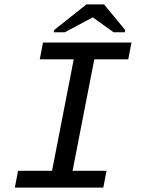

<svg xmlns="http://www.w3.org/2000/svg" viewBox="-20 -852 640 872"><path d="M175.3 -658.7H577.1L562.5 -582.5H408.2L309.6 -76.2H463.9L449.2 0H47.4L62 -76.2H216.3L314.9 -582.5H160.6ZM548.8 -715.3 546.9 -705.6H495.6L401.9 -772.9H400.9L274.4 -705.6H223.6L225.6 -715.3L372.6 -832H452.6Z"/></svg>

Font: Liberation Mono
Style: Italic
Weight: 400
Italic angle: -12°
Monospace: yes
Designer: Steve Matteson
Foundry: Ascender Corporation
Version: Version 2.1.5